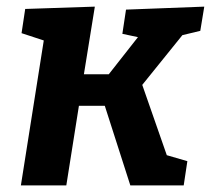

<svg xmlns="http://www.w3.org/2000/svg" viewBox="-20 -559 636 579"><path d="M584 -466 530 -453 409 -303 483 -91 545 -73 534 0H373L296 -240H218L180 0H43L112 -437L45 -459L56 -532L266 -539L233 -335H308L396 -447L349 -457L360 -530L596 -539Z"/></svg>

Font: Bitter Pro
Style: Bold Italic
Weight: 700
Italic angle: -9°
Designer: Sol Matas, and Bitter project Authors
Foundry: Sol Matas
Version: Version 1.010